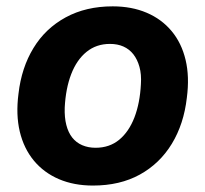

<svg xmlns="http://www.w3.org/2000/svg" viewBox="-20 -566 637 596"><path d="M268.4 10Q209.6 10 162.9 -9.9Q116.3 -29.9 85.1 -67.4Q54 -105 41.4 -157.5Q28.9 -210 37.4 -275.1Q46.7 -356 83.9 -416.9Q121 -477.9 183.9 -512.1Q246.7 -546.3 329.9 -546.3Q388.7 -546.3 435.2 -526.5Q481.7 -506.7 512.7 -469.5Q543.7 -432.3 556.1 -380.1Q568.6 -328 560 -262.6Q550.7 -181 513.4 -119.7Q476.1 -58.4 414.3 -24.2Q352.4 10 268.4 10ZM276.7 -107.3Q319.7 -107.3 349.9 -132.1Q380.1 -157 397.3 -201.5Q414.4 -246 417.4 -304.9Q419.4 -335.1 412.9 -358.4Q406.4 -381.7 393.9 -397.6Q381.4 -413.4 363.1 -421.6Q344.9 -429.7 321.3 -429.7Q279 -429.7 248.6 -405Q218.1 -380.3 201 -335.8Q183.9 -291.3 180.9 -231.9Q179.9 -201.3 185.9 -178Q191.9 -154.7 204.2 -139Q216.6 -123.3 235.2 -115.3Q253.9 -107.3 276.7 -107.3Z"/></svg>

Font: Mona Sans ExtraLight
Style: Italic
Weight: 200
Italic angle: -11.6951°
Designer: Deni Anggara
Foundry: GitHub
Version: Version 2.000